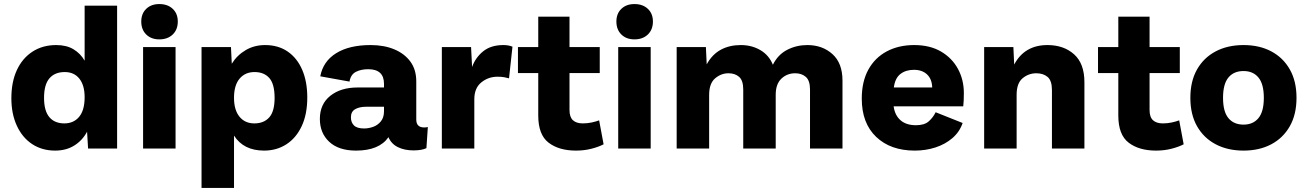

<svg xmlns="http://www.w3.org/2000/svg" viewBox="-20 -732 6443 946"><path d="M252 10Q187 10 138.5 -22Q90 -54 63 -112.5Q36 -171 36 -248Q36 -328 63 -386.5Q90 -445 140 -477.5Q190 -510 257 -510Q308 -510 342.5 -489Q377 -468 397 -433V-704H557V0H414L409 -83Q386 -40 346 -15Q306 10 252 10ZM297 -124Q343 -124 370 -156.5Q397 -189 397 -253Q397 -312 371 -344.5Q345 -377 299 -377Q250 -377 223.5 -346Q197 -315 197 -250Q197 -186 223 -155Q249 -124 297 -124Z M845 -500V0H685V-500ZM765 -712Q806 -712 831 -688.5Q856 -665 856 -626Q856 -586 831 -562Q806 -538 765 -538Q725 -538 700.5 -562Q676 -586 676 -626Q676 -665 700.5 -688.5Q725 -712 765 -712Z M973 194V-500H1118L1122 -418Q1148 -460 1190.5 -485Q1233 -510 1286 -510Q1351 -510 1397.5 -478Q1444 -446 1469 -388Q1494 -330 1494 -252Q1494 -169 1466.5 -110.5Q1439 -52 1391 -21Q1343 10 1281 10Q1180 10 1133 -64V194ZM1233 -124Q1280 -124 1306.5 -153.5Q1333 -183 1333 -250Q1333 -318 1307 -347.5Q1281 -377 1234 -377Q1188 -377 1160.5 -344.5Q1133 -312 1133 -250Q1133 -190 1160 -157Q1187 -124 1233 -124Z M1872 -319Q1872 -391 1794 -391Q1759 -391 1733.5 -378Q1708 -365 1702 -330L1558 -356Q1572 -430 1636.5 -470Q1701 -510 1806 -510Q1872 -510 1922.5 -489Q1973 -468 2002 -428.5Q2031 -389 2031 -331V-143Q2031 -104 2070 -104Q2078 -104 2088 -106L2081 -2Q2058 9 2017 9Q1973 9 1940.5 -7Q1908 -23 1894 -56Q1848 10 1734 10Q1649 10 1602.5 -33Q1556 -76 1556 -146Q1556 -219 1607.5 -260Q1659 -301 1742 -301H1872ZM1774 -99Q1796 -99 1818.5 -107Q1841 -115 1856.5 -134Q1872 -153 1872 -184V-206H1783Q1751 -206 1730 -194Q1709 -182 1709 -154Q1709 -129 1724 -114Q1739 -99 1774 -99Z M2157 0V-500H2301L2306 -402Q2323 -449 2361 -479.5Q2399 -510 2460 -510Q2486 -510 2505 -502L2488 -346Q2478 -349 2464.5 -351.5Q2451 -354 2431 -354Q2386 -354 2351.5 -326Q2317 -298 2317 -243V0Z M2932 -139 2954 -21Q2929 -8 2893.5 1Q2858 10 2818 10Q2734 10 2683 -29Q2632 -68 2632 -163V-372H2532V-500H2632V-650H2786V-500H2935V-372H2786V-190Q2786 -155 2803 -139.5Q2820 -124 2851 -124Q2874 -124 2895 -128.5Q2916 -133 2932 -139Z M3186 -500V0H3026V-500ZM3106 -712Q3147 -712 3172 -688.5Q3197 -665 3197 -626Q3197 -586 3172 -562Q3147 -538 3106 -538Q3066 -538 3041.5 -562Q3017 -586 3017 -626Q3017 -665 3041.5 -688.5Q3066 -712 3106 -712Z M3314 0V-500H3458L3462 -415Q3489 -464 3531.5 -487Q3574 -510 3630 -510Q3684 -510 3726.5 -485Q3769 -460 3788 -413Q3813 -463 3858.5 -486.5Q3904 -510 3958 -510Q4032 -510 4081.5 -465.5Q4131 -421 4131 -335V0H3971V-291Q3971 -335 3950.5 -353Q3930 -371 3898 -371Q3858 -371 3830 -344.5Q3802 -318 3802 -265V0H3642V-291Q3642 -335 3622 -353Q3602 -371 3569 -371Q3533 -371 3503.5 -346Q3474 -321 3474 -264V0Z M4487 10Q4368 10 4297 -57.5Q4226 -125 4226 -246Q4226 -330 4258.5 -389Q4291 -448 4349.5 -479Q4408 -510 4484 -510Q4562 -510 4616.5 -478Q4671 -446 4700 -392.5Q4729 -339 4729 -273Q4729 -235 4726 -208H4383Q4389 -164 4417 -139.5Q4445 -115 4493 -115Q4535 -115 4556.5 -134.5Q4578 -154 4590 -179L4723 -126Q4708 -82 4672.5 -51.5Q4637 -21 4589 -5.5Q4541 10 4487 10ZM4384 -301H4573Q4572 -342 4548 -365Q4524 -388 4483 -388Q4443 -388 4416.5 -367.5Q4390 -347 4384 -301Z M4829 0V-500H4973L4977 -414Q5028 -510 5141 -510Q5221 -510 5272 -464.5Q5323 -419 5323 -327V0H5163V-288Q5163 -335 5141.5 -353Q5120 -371 5086 -371Q5048 -371 5018.5 -346.5Q4989 -322 4989 -265V0Z M5790 -139 5812 -21Q5787 -8 5751.5 1Q5716 10 5676 10Q5592 10 5541 -29Q5490 -68 5490 -163V-372H5390V-500H5490V-650H5644V-500H5793V-372H5644V-190Q5644 -155 5661 -139.5Q5678 -124 5709 -124Q5732 -124 5753 -128.5Q5774 -133 5790 -139Z M6107 -510Q6185 -510 6243.5 -479Q6302 -448 6335 -390Q6368 -332 6368 -250Q6368 -168 6335 -110Q6302 -52 6243.5 -21Q6185 10 6107 10Q6029 10 5970 -21Q5911 -52 5878 -110Q5845 -168 5845 -250Q5845 -332 5878 -390Q5911 -448 5970 -479Q6029 -510 6107 -510ZM6107 -382Q6059 -382 6032.5 -350Q6006 -318 6006 -250Q6006 -182 6032.5 -150Q6059 -118 6107 -118Q6154 -118 6180.5 -150Q6207 -182 6207 -250Q6207 -318 6180.5 -350Q6154 -382 6107 -382Z"/></svg>

Font: Prodigy Sans
Style: Bold
Weight: 700
Designer: Wei Huang
Foundry: Wei Huang
Version: Version 1.003; ttfautohint (v1.8.3)